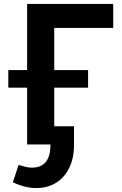

<svg xmlns="http://www.w3.org/2000/svg" viewBox="-20 -730 616 970"><path d="M45 191 74 103Q93 109 109 113Q125 117 141 117Q188 117 211.5 88Q235 59 235 0H129V-92H354V0Q354 69 330 118Q306 167 263 193.5Q220 220 163 220Q136 220 106.5 213Q77 206 45 191ZM117 0V-710H552V-589H254V0ZM22 -287V-376H425V-287Z"/></svg>

Font: YasnoRaleway
Style: Bold
Weight: 700
Designer: Matt McInerney, Pablo Impallari, Rodrigo Fuenzalida
Foundry: Matt McInerney, Pablo Impallari, Rodrigo Fuenzalida
Version: Version 4.026